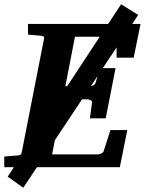

<svg xmlns="http://www.w3.org/2000/svg" viewBox="-35 -783 678 899"><path d="M1 44 74 96 612 -713 532 -763ZM623 -671H96V-621C123 -618 153 -616 153 -616C166 -615 174 -613 171 -601L67 -71C65 -58 60 -56 45 -55C45 -55 15 -53 -15 -50V0H526L561 -174H482L450 -74C447 -66 432 -60 422 -60H209L259 -318H374C383 -318 398 -312 396 -304L386 -229H460L506 -464H433L412 -394C409 -384 394 -379 384 -379H271L316 -611H488C499 -611 511 -608 511 -598V-513H591Z"/></svg>

Font: Veleka
Style: Bold Italic
Weight: 700
Italic angle: -12°
Designer: Stefan Peev, Context Ltd, 2016; SIL International, 1997-2014.
Foundry: Stefan Peev, Context Ltd, 2016
Version: Version 5.000